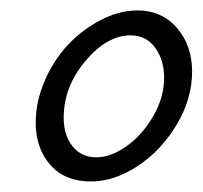

<svg xmlns="http://www.w3.org/2000/svg" viewBox="-20 -701 385 365"><path d="M152.8 -356Q197.3 -356 241.9 -385.5Q286.6 -415 315.9 -464.1Q345.2 -513.2 345.2 -564.9Q345.2 -614.7 316.4 -647.9Q287.6 -681.2 241.2 -681.2Q207 -681.2 171.9 -663.1Q136.7 -645 109.6 -616.2Q82.5 -587.4 65.2 -547.9Q47.9 -508.3 47.9 -467.8Q47.9 -418.9 75.7 -387.5Q103.5 -356 152.8 -356ZM228 -633.8Q257.8 -633.8 274.9 -610.4Q292 -586.9 292 -553.2Q292 -516.1 271.5 -480.5Q251 -444.8 220.9 -423.3Q190.9 -401.9 163.1 -401.9Q134.8 -401.9 117.9 -422.9Q101.1 -443.8 101.1 -477.1Q101.1 -536.1 142.3 -585Q183.6 -633.8 228 -633.8Z"/></svg>

Font: Comic Neue Angular
Style: Italic
Weight: 400
Italic angle: -12°
Designer: Craig Rozynski
Foundry: Craig Rozynski
Version: Version 2.003